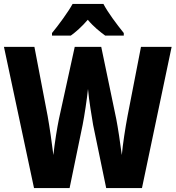

<svg xmlns="http://www.w3.org/2000/svg" viewBox="-23 -951 888 971"><path d="M500 -931H344C323 -892 271 -821 240 -784V-771H335C359 -788 391 -816 421 -851C450 -816 483 -790 509 -771H603V-784C566 -830 524 -886 500 -931ZM845 -714H690L622 -364C611 -306 598 -222 593 -167C586 -224 573 -308 565 -349L489 -714H355L275 -349C267 -311 253 -227 247 -167C240 -225 227 -314 218 -364L151 -714H-3L149 0H329L395 -320C404 -365 417 -452 422 -501C427 -442 441 -362 448 -319L514 0H695Z"/></svg>

Font: Noto Sans Malayalam Condensed ExtraBold
Style: Regular
Weight: 800
Width: 3
Designer: Jelle Bosma - Monotype Design Team
Foundry: Monotype Imaging Inc.
Version: Version 2.104